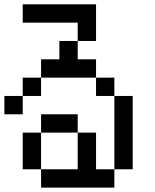

<svg xmlns="http://www.w3.org/2000/svg" viewBox="-20 -853 707 873"><path d="M0 -333.3V-416.7H83.3V-333.3ZM166.7 -83.3H333.3V-250H416.7V-83.3H500V0H166.7ZM166.7 -416.7H83.3V-500H166.7ZM166.7 -250V-83.3H83.3V-250ZM166.7 -333.3H333.3V-250H166.7ZM166.7 -500V-583.3H250V-666.7H333.3V-583.3H416.7V-500ZM333.3 -666.7V-750H83.3V-833.3H416.7V-666.7ZM500 -83.3V-416.7H583.3V-83.3ZM500 -416.7H416.7V-500H500Z"/></svg>

Font: Galmuri11 Condensed
Style: Regular
Weight: 400
Width: 3
Designer: Lee Minseo (quiple)
Version: Version 2.399;hotconv 1.1.1;makeotfexe 2.6.0 DEVELOPMENT